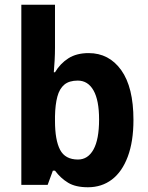

<svg xmlns="http://www.w3.org/2000/svg" viewBox="-20 -780 624 810"><path d="M212 -578Q212 -553 210.5 -525.5Q209 -498 207 -475H212Q234 -512 268.5 -534Q303 -556 354 -556Q440 -556 491.5 -484Q543 -412 543 -274Q543 -183 519 -119Q495 -55 452 -22.5Q409 10 351 10Q299 10 267.5 -9Q236 -28 212 -60H203L181 0H70V-760H212ZM308 -440Q272 -440 251.5 -423Q231 -406 222 -372.5Q213 -339 212 -290V-270Q212 -189 233.5 -148Q255 -107 309 -107Q351 -107 374.5 -149.5Q398 -192 398 -276Q398 -357 374.5 -398.5Q351 -440 308 -440Z"/></svg>

Font: Noto Sans Thai SemiCondensed
Style: Bold
Weight: 700
Width: 4
Designer: Monotype Design Team
Foundry: Monotype Imaging Inc.
Version: Version 2.001